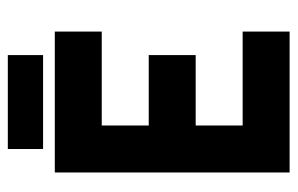

<svg xmlns="http://www.w3.org/2000/svg" viewBox="-152 -594 746 481"><g transform="rotate(-90 220.5 -353.0)"><path d="M29.4 -29.4H58.8V0H29.4ZM58.8 -29.4H88.2V0H58.8ZM88.2 -29.4H117.6V0H88.2ZM117.6 -29.4H147.1V0H117.6ZM117.6 -58.8H147.1V-29.4H117.6ZM88.2 -58.8H117.6V-29.4H88.2ZM58.8 -58.8H88.2V-29.4H58.8ZM29.4 -58.8H58.8V-29.4H29.4ZM29.4 -88.2H58.8V-58.8H29.4ZM29.4 -117.6H58.8V-88.2H29.4ZM29.4 -147.1H58.8V-117.6H29.4ZM29.4 -176.5H58.8V-147.1H29.4ZM29.4 -205.9H58.8V-176.5H29.4ZM29.4 -235.3H58.8V-205.9H29.4ZM29.4 -264.7H58.8V-235.3H29.4ZM58.8 -264.7H88.2V-235.3H58.8ZM58.8 -294.1H88.2V-264.7H58.8ZM58.8 -323.5H88.2V-294.1H58.8ZM88.2 -323.5H117.6V-294.1H88.2ZM88.2 -294.1H117.6V-264.7H88.2ZM117.6 -294.1H147.1V-264.7H117.6ZM117.6 -264.7H147.1V-235.3H117.6ZM117.6 -235.3H147.1V-205.9H117.6ZM117.6 -205.9H147.1V-176.5H117.6ZM117.6 -176.5H147.1V-147.1H117.6ZM117.6 -147.1H147.1V-117.6H117.6ZM117.6 -117.6H147.1V-88.2H117.6ZM117.6 -88.2H147.1V-58.8H117.6ZM88.2 -88.2H117.6V-58.8H88.2ZM88.2 -117.6H117.6V-88.2H88.2ZM88.2 -147.1H117.6V-117.6H88.2ZM88.2 -176.5H117.6V-147.1H88.2ZM88.2 -205.9H117.6V-176.5H88.2ZM88.2 -235.3H117.6V-205.9H88.2ZM88.2 -264.7H117.6V-235.3H88.2ZM58.8 -235.3H88.2V-205.9H58.8ZM58.8 -205.9H88.2V-176.5H58.8ZM58.8 -176.5H88.2V-147.1H58.8ZM58.8 -147.1H88.2V-117.6H58.8ZM58.8 -117.6H88.2V-88.2H58.8ZM58.8 -88.2H88.2V-58.8H58.8ZM29.4 -588.2H58.8V-558.8H29.4ZM29.4 -558.8H58.8V-529.4H29.4ZM29.4 -500H58.8V-470.6H29.4ZM29.4 -470.6H58.8V-441.2H29.4ZM29.4 -441.2H58.8V-411.8H29.4ZM29.4 -411.8H58.8V-382.4H29.4ZM29.4 -382.4H58.8V-352.9H29.4ZM29.4 -352.9H58.8V-323.5H29.4ZM29.4 -323.5H58.8V-294.1H29.4ZM29.4 -294.1H58.8V-264.7H29.4ZM58.8 -411.8H88.2V-382.4H58.8ZM58.8 -441.2H88.2V-411.8H58.8ZM58.8 -470.6H88.2V-441.2H58.8ZM58.8 -500H88.2V-470.6H58.8ZM58.8 -529.4H88.2V-500H58.8ZM29.4 -529.4H58.8V-500H29.4ZM58.8 -588.2H88.2V-558.8H58.8ZM88.2 -588.2H117.6V-558.8H88.2ZM88.2 -558.8H117.6V-529.4H88.2ZM117.6 -529.4H147.1V-500H117.6ZM117.6 -558.8H147.1V-529.4H117.6ZM117.6 -588.2H147.1V-558.8H117.6ZM117.6 -500H147.1V-470.6H117.6ZM117.6 -470.6H147.1V-441.2H117.6ZM117.6 -441.2H147.1V-411.8H117.6ZM117.6 -411.8H147.1V-382.4H117.6ZM117.6 -382.4H147.1V-352.9H117.6ZM117.6 -352.9H147.1V-323.5H117.6ZM117.6 -323.5H147.1V-294.1H117.6ZM88.2 -352.9H117.6V-323.5H88.2ZM88.2 -382.4H117.6V-352.9H88.2ZM88.2 -411.8H117.6V-382.4H88.2ZM58.8 -382.4H88.2V-352.9H58.8ZM58.8 -352.9H88.2V-323.5H58.8ZM88.2 -441.2H117.6V-411.8H88.2ZM88.2 -529.4H117.6V-500H88.2ZM88.2 -500H117.6V-470.6H88.2ZM88.2 -470.6H117.6V-441.2H88.2ZM58.8 -558.8H88.2V-529.4H58.8ZM147.1 -29.4H176.5V0H147.1ZM147.1 -58.8H176.5V-29.4H147.1ZM147.1 -88.2H176.5V-58.8H147.1ZM147.1 -117.6H176.5V-88.2H147.1ZM176.5 -117.6H205.9V-88.2H176.5ZM205.9 -117.6H235.3V-88.2H205.9ZM235.3 -117.6H264.7V-88.2H235.3ZM264.7 -117.6H294.1V-88.2H264.7ZM264.7 -58.8H294.1V-29.4H264.7ZM235.3 -58.8H264.7V-29.4H235.3ZM205.9 -58.8H235.3V-29.4H205.9ZM176.5 -58.8H205.9V-29.4H176.5ZM176.5 -88.2H205.9V-58.8H176.5ZM205.9 -88.2H235.3V-58.8H205.9ZM235.3 -88.2H264.7V-58.8H235.3ZM264.7 -88.2H294.1V-58.8H264.7ZM264.7 -29.4H294.1V0H264.7ZM235.3 -29.4H264.7V0H235.3ZM205.9 -29.4H235.3V0H205.9ZM176.5 -29.4H205.9V0H176.5ZM147.1 -588.2H176.5V-558.8H147.1ZM176.5 -588.2H205.9V-558.8H176.5ZM205.9 -588.2H235.3V-558.8H205.9ZM235.3 -588.2H264.7V-558.8H235.3ZM264.7 -588.2H294.1V-558.8H264.7ZM264.7 -558.8H294.1V-529.4H264.7ZM264.7 -529.4H294.1V-500H264.7ZM264.7 -500H294.1V-470.6H264.7ZM235.3 -500H264.7V-470.6H235.3ZM205.9 -500H235.3V-470.6H205.9ZM176.5 -500H205.9V-470.6H176.5ZM147.1 -500H176.5V-470.6H147.1ZM147.1 -529.4H176.5V-500H147.1ZM147.1 -558.8H176.5V-529.4H147.1ZM176.5 -558.8H205.9V-529.4H176.5ZM205.9 -558.8H235.3V-529.4H205.9ZM235.3 -558.8H264.7V-529.4H235.3ZM235.3 -529.4H264.7V-500H235.3ZM205.9 -529.4H235.3V-500H205.9ZM176.5 -529.4H205.9V-500H176.5ZM294.1 -588.2H323.5V-558.8H294.1ZM323.5 -588.2H352.9V-558.8H323.5ZM352.9 -588.2H382.4V-558.8H352.9ZM352.9 -558.8H382.4V-529.4H352.9ZM352.9 -529.4H382.4V-500H352.9ZM352.9 -500H382.4V-470.6H352.9ZM323.5 -500H352.9V-470.6H323.5ZM294.1 -500H323.5V-470.6H294.1ZM294.1 -529.4H323.5V-500H294.1ZM294.1 -558.8H323.5V-529.4H294.1ZM323.5 -558.8H352.9V-529.4H323.5ZM323.5 -529.4H352.9V-500H323.5ZM294.1 -117.6H323.5V-88.2H294.1ZM323.5 -117.6H352.9V-88.2H323.5ZM352.9 -117.6H382.4V-88.2H352.9ZM352.9 -88.2H382.4V-58.8H352.9ZM352.9 -58.8H382.4V-29.4H352.9ZM352.9 -29.4H382.4V0H352.9ZM323.5 -29.4H352.9V0H323.5ZM294.1 -29.4H323.5V0H294.1ZM294.1 -58.8H323.5V-29.4H294.1ZM294.1 -88.2H323.5V-58.8H294.1ZM323.5 -88.2H352.9V-58.8H323.5ZM323.5 -58.8H352.9V-29.4H323.5ZM147.1 -323.5H176.5V-294.1H147.1ZM147.1 -352.9H176.5V-323.5H147.1ZM147.1 -294.1H176.5V-264.7H147.1ZM147.1 -264.7H176.5V-235.3H147.1ZM176.5 -264.7H205.9V-235.3H176.5ZM205.9 -264.7H235.3V-235.3H205.9ZM235.3 -264.7H264.7V-235.3H235.3ZM264.7 -264.7H294.1V-235.3H264.7ZM264.7 -294.1H294.1V-264.7H264.7ZM264.7 -323.5H294.1V-294.1H264.7ZM264.7 -352.9H294.1V-323.5H264.7ZM235.3 -352.9H264.7V-323.5H235.3ZM205.9 -352.9H235.3V-323.5H205.9ZM176.5 -352.9H205.9V-323.5H176.5ZM176.5 -323.5H205.9V-294.1H176.5ZM176.5 -294.1H205.9V-264.7H176.5ZM205.9 -294.1H235.3V-264.7H205.9ZM235.3 -294.1H264.7V-264.7H235.3ZM235.3 -323.5H264.7V-294.1H235.3ZM205.9 -323.5H235.3V-294.1H205.9ZM294.1 -352.9H323.5V-323.5H294.1ZM294.1 -323.5H323.5V-294.1H294.1ZM294.1 -294.1H323.5V-264.7H294.1ZM294.1 -264.7H323.5V-235.3H294.1ZM205.9 -676.5H235.3V-647.1H205.9ZM176.5 -647.1H205.9V-617.6H176.5ZM176.5 -705.9H205.9V-676.5H176.5ZM147.1 -676.5H176.5V-647.1H147.1ZM176.5 -676.5H205.9V-647.1H176.5ZM205.9 -705.9H235.3V-676.5H205.9ZM147.1 -705.9H176.5V-676.5H147.1ZM147.1 -647.1H176.5V-617.6H147.1ZM205.9 -647.1H235.3V-617.6H205.9ZM235.3 -705.9H264.7V-676.5H235.3ZM264.7 -705.9H294.1V-676.5H264.7ZM264.7 -676.5H294.1V-647.1H264.7ZM264.7 -647.1H294.1V-617.6H264.7ZM235.3 -647.1H264.7V-617.6H235.3ZM235.3 -676.5H264.7V-647.1H235.3ZM294.1 -705.9H323.5V-676.5H294.1ZM294.1 -676.5H323.5V-647.1H294.1ZM294.1 -647.1H323.5V-617.6H294.1ZM117.6 -705.9H147.1V-676.5H117.6ZM117.6 -676.5H147.1V-647.1H117.6ZM117.6 -647.1H147.1V-617.6H117.6ZM88.2 -647.1H117.6V-617.6H88.2ZM88.2 -676.5H117.6V-647.1H88.2ZM88.2 -705.9H117.6V-676.5H88.2Z"/></g></svg>

Font: Jersey 20
Style: Regular
Weight: 400
Designer: Sarah Cadigan-Fried
Version: Version 1.000; ttfautohint (v1.8.4.7-5d5b)